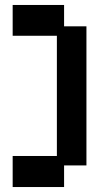

<svg xmlns="http://www.w3.org/2000/svg" viewBox="-20 -695 429 773"><path d="M31 58V-67H209V-551H31V-675H238V-589H328V-29H238V58Z"/></svg>

Font: Pixelify Sans SemiBold
Style: Regular
Weight: 600
Designer: Stefie Justprince
Foundry: Typecalism Foundryline
Version: Version 1.000